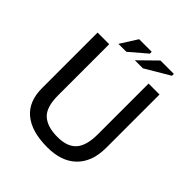

<svg xmlns="http://www.w3.org/2000/svg" viewBox="-228 -1004 1166 1166"><g transform="rotate(45 355.0 -420.5)"><path d="M527 -700H621V-243Q621 -178 602.5 -131Q584 -84 550 -52.5Q516 -21 469.5 -6Q423 9 366 9Q231 9 160 -49.5Q89 -108 89 -223V-700H189V-261Q189 -159 233.5 -119Q278 -79 365 -79Q449 -79 488 -123Q527 -167 527 -264ZM296 -850H404V-834L295 -741H227ZM479 -850H594V-834L437 -741H368Z"/></g></svg>

Font: PT Sans Caption
Style: Regular
Weight: 400
Designer: A.Korolkova, O.Umpeleva, V.Yefimov
Foundry: ParaType Ltd
Version: Version 2.004W OFL